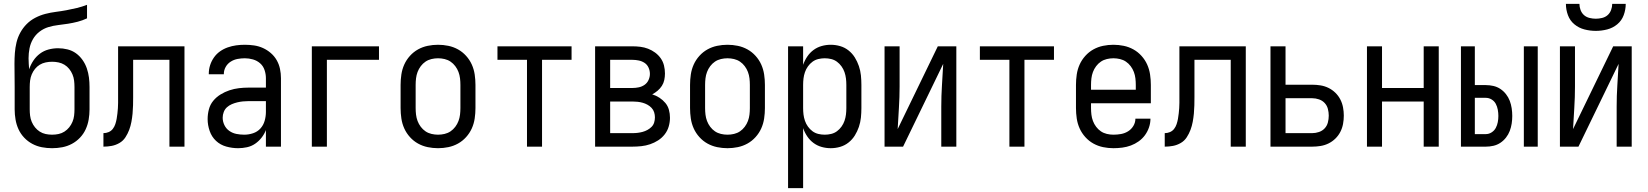

<svg xmlns="http://www.w3.org/2000/svg" viewBox="-20 -760 8540 995"><path d="M250 8Q223 8 197 3Q171 -2 147.5 -14.5Q124 -27 105.5 -46.5Q87 -66 76 -90Q65 -114 60.5 -140.5Q56 -167 56 -193V-309Q56 -339 55.5 -369.5Q55 -400 55 -430Q55 -457 57 -485Q59 -513 65.5 -540Q72 -567 85.5 -591.5Q99 -616 118.5 -635.5Q138 -655 163 -668Q188 -681 215 -688Q242 -695 269.5 -698.5Q297 -702 324 -707Q351 -712 378 -718.5Q405 -725 431 -735V-665Q408 -654 383 -647.5Q358 -641 332.5 -637Q307 -633 281 -630Q255 -627 230.5 -619.5Q206 -612 185 -596Q164 -580 151 -557.5Q138 -535 133 -509.5Q128 -484 128 -458Q128 -444 129 -429.5Q130 -415 131 -401Q139 -425 153 -446Q167 -467 187 -482Q207 -497 231.5 -503.5Q256 -510 281 -510Q306 -510 330 -504Q354 -498 373.5 -484Q393 -470 407.5 -449.5Q422 -429 430 -405.5Q438 -382 441 -358Q444 -334 444 -309V-193Q444 -167 439.5 -140.5Q435 -114 424 -90Q413 -66 394.5 -46.5Q376 -27 352.5 -14.5Q329 -2 303 3Q277 8 250 8ZM250 -62Q267 -62 283.5 -65.5Q300 -69 314 -78Q328 -87 338.5 -100Q349 -113 355.5 -128.5Q362 -144 364 -160.5Q366 -177 366 -193V-309Q366 -326 364 -342.5Q362 -359 355.5 -374.5Q349 -390 338.5 -403Q328 -416 314 -424.5Q300 -433 283.5 -436.5Q267 -440 250 -440Q233 -440 216.5 -436.5Q200 -433 186 -424.5Q172 -416 161.5 -403Q151 -390 144.5 -374.5Q138 -359 136 -342.5Q134 -326 134 -309V-193Q134 -177 136 -160.5Q138 -144 144.5 -128.5Q151 -113 161.5 -100Q172 -87 186 -78Q200 -69 216.5 -65.5Q233 -62 250 -62Z M858 0V-450H670V-257Q670 -236 669.5 -214.5Q669 -193 667 -171.5Q665 -150 661 -128.5Q657 -107 649.5 -87Q642 -67 630 -48.5Q618 -30 599 -19Q580 -8 559 -4Q538 0 516 0V-70Q530 -70 543 -75.5Q556 -81 564.5 -92Q573 -103 577.5 -116.5Q582 -130 584.5 -144Q587 -158 588.5 -172Q590 -186 591 -199.5Q592 -213 592 -227Q592 -241 592 -255V-520H936V0Z M1214 8Q1183 8 1152.5 -0.5Q1122 -9 1099.5 -30Q1077 -51 1066.5 -81.5Q1056 -112 1056 -143Q1056 -168 1062.5 -193Q1069 -218 1085 -237.5Q1101 -257 1123 -270.5Q1145 -284 1169 -292Q1193 -300 1218 -303Q1243 -306 1269 -306H1358V-355Q1358 -376 1351 -397Q1344 -418 1328 -432Q1312 -446 1291 -452Q1270 -458 1249 -458Q1230 -458 1211 -454.5Q1192 -451 1175.5 -440.5Q1159 -430 1149.5 -413Q1140 -396 1140 -377V-375H1062V-378Q1062 -401 1069 -422.5Q1076 -444 1089 -462.5Q1102 -481 1120.5 -494Q1139 -507 1160.5 -514.5Q1182 -522 1204 -525Q1226 -528 1249 -528Q1273 -528 1297 -524.5Q1321 -521 1343 -511Q1365 -501 1383.5 -485Q1402 -469 1414 -448Q1426 -427 1431 -403Q1436 -379 1436 -355V0H1358V-86Q1350 -65 1335.5 -46.5Q1321 -28 1302 -15Q1283 -2 1260 3Q1237 8 1214 8ZM1246 -62Q1269 -62 1291.5 -69.5Q1314 -77 1329.5 -94Q1345 -111 1351.5 -134Q1358 -157 1358 -180V-236H1269Q1254 -236 1239 -234.5Q1224 -233 1209.5 -229.5Q1195 -226 1181 -220Q1167 -214 1156 -204Q1145 -194 1139.5 -179.5Q1134 -165 1134 -150Q1134 -130 1143 -111.5Q1152 -93 1168.5 -81.5Q1185 -70 1205 -66Q1225 -62 1246 -62Z M1596 0V-520H1944V-450H1674V0Z M2250 8Q2223 8 2196.5 2.5Q2170 -3 2146.5 -16Q2123 -29 2104.5 -49.5Q2086 -70 2075 -94.5Q2064 -119 2060 -146Q2056 -173 2056 -200V-320Q2056 -347 2060 -374Q2064 -401 2075 -425.5Q2086 -450 2104.5 -470.5Q2123 -491 2146.5 -504Q2170 -517 2196.5 -522.5Q2223 -528 2250 -528Q2277 -528 2303.5 -522.5Q2330 -517 2353.5 -504Q2377 -491 2395.5 -470.5Q2414 -450 2425 -425.5Q2436 -401 2440 -374Q2444 -347 2444 -320V-200Q2444 -173 2440 -146Q2436 -119 2425 -94.5Q2414 -70 2395.5 -49.5Q2377 -29 2353.5 -16Q2330 -3 2303.5 2.5Q2277 8 2250 8ZM2250 -62Q2267 -62 2284 -66Q2301 -70 2315 -79.5Q2329 -89 2339.5 -103Q2350 -117 2356 -133Q2362 -149 2364 -166Q2366 -183 2366 -200V-320Q2366 -337 2364 -354Q2362 -371 2356 -387Q2350 -403 2339.5 -417Q2329 -431 2315 -440.5Q2301 -450 2284 -454Q2267 -458 2250 -458Q2233 -458 2216 -454Q2199 -450 2185 -440.5Q2171 -431 2160.5 -417Q2150 -403 2144 -387Q2138 -371 2136 -354Q2134 -337 2134 -320V-200Q2134 -183 2136 -166Q2138 -149 2144 -133Q2150 -117 2160.5 -103Q2171 -89 2185 -79.5Q2199 -70 2216 -66Q2233 -62 2250 -62Z M2711 0V-450H2558V-520H2942V-450H2789V0Z M3257 0H3064V-520H3257Q3278 -520 3298.5 -517.5Q3319 -515 3338.5 -507.5Q3358 -500 3375 -487.5Q3392 -475 3404 -458Q3416 -441 3421 -420.5Q3426 -400 3426 -379Q3426 -362 3422.5 -345.5Q3419 -329 3410 -315Q3401 -301 3388 -290Q3375 -279 3360 -271Q3380 -265 3397.5 -253.5Q3415 -242 3428 -226.5Q3441 -211 3446.5 -191Q3452 -171 3452 -150Q3452 -127 3445.5 -104.5Q3439 -82 3424.5 -63.5Q3410 -45 3390.5 -32.5Q3371 -20 3349 -12.5Q3327 -5 3303.5 -2.5Q3280 0 3257 0ZM3142 -304H3257Q3274 -304 3290.5 -307.5Q3307 -311 3320.5 -320.5Q3334 -330 3341 -345.5Q3348 -361 3348 -377Q3348 -394 3341 -409.5Q3334 -425 3320.5 -434Q3307 -443 3290.5 -446.5Q3274 -450 3257 -450H3142ZM3142 -70H3257Q3271 -70 3284 -71.5Q3297 -73 3310 -76.5Q3323 -80 3335 -86.5Q3347 -93 3356.5 -102.5Q3366 -112 3370 -125Q3374 -138 3374 -152Q3374 -165 3370 -178Q3366 -191 3356.5 -201Q3347 -211 3335 -217.5Q3323 -224 3310.5 -227.5Q3298 -231 3284.5 -232.5Q3271 -234 3257 -234H3142Z M3750 8Q3723 8 3696.5 2.5Q3670 -3 3646.5 -16Q3623 -29 3604.5 -49.5Q3586 -70 3575 -94.5Q3564 -119 3560 -146Q3556 -173 3556 -200V-320Q3556 -347 3560 -374Q3564 -401 3575 -425.5Q3586 -450 3604.5 -470.5Q3623 -491 3646.5 -504Q3670 -517 3696.5 -522.5Q3723 -528 3750 -528Q3777 -528 3803.5 -522.5Q3830 -517 3853.5 -504Q3877 -491 3895.5 -470.5Q3914 -450 3925 -425.5Q3936 -401 3940 -374Q3944 -347 3944 -320V-200Q3944 -173 3940 -146Q3936 -119 3925 -94.5Q3914 -70 3895.5 -49.5Q3877 -29 3853.5 -16Q3830 -3 3803.5 2.5Q3777 8 3750 8ZM3750 -62Q3767 -62 3784 -66Q3801 -70 3815 -79.5Q3829 -89 3839.5 -103Q3850 -117 3856 -133Q3862 -149 3864 -166Q3866 -183 3866 -200V-320Q3866 -337 3864 -354Q3862 -371 3856 -387Q3850 -403 3839.5 -417Q3829 -431 3815 -440.5Q3801 -450 3784 -454Q3767 -458 3750 -458Q3733 -458 3716 -454Q3699 -450 3685 -440.5Q3671 -431 3660.5 -417Q3650 -403 3644 -387Q3638 -371 3636 -354Q3634 -337 3634 -320V-200Q3634 -183 3636 -166Q3638 -149 3644 -133Q3650 -117 3660.5 -103Q3671 -89 3685 -79.5Q3699 -70 3716 -66Q3733 -62 3750 -62Z M4064 215V-520H4142V-424Q4150 -447 4163.5 -467Q4177 -487 4196 -501Q4215 -515 4238 -521.5Q4261 -528 4285 -528Q4310 -528 4334 -521Q4358 -514 4377.5 -498.5Q4397 -483 4410 -462Q4423 -441 4431 -417.5Q4439 -394 4441.5 -369.5Q4444 -345 4444 -320V-200Q4444 -175 4441.5 -150.5Q4439 -126 4431 -102.5Q4423 -79 4410 -58Q4397 -37 4377.5 -21.5Q4358 -6 4334 1Q4310 8 4285 8Q4261 8 4238 1.5Q4215 -5 4196 -19Q4177 -33 4163.5 -53Q4150 -73 4142 -96V215ZM4254 -62Q4271 -62 4287.5 -66Q4304 -70 4317.5 -80Q4331 -90 4341 -104Q4351 -118 4356.5 -134Q4362 -150 4364 -166.5Q4366 -183 4366 -200V-320Q4366 -337 4364 -353.5Q4362 -370 4356.5 -386Q4351 -402 4341 -416Q4331 -430 4317.5 -440Q4304 -450 4287.5 -454Q4271 -458 4254 -458Q4237 -458 4220.5 -454Q4204 -450 4190.5 -440Q4177 -430 4167 -416Q4157 -402 4151.5 -386Q4146 -370 4144 -353.5Q4142 -337 4142 -320V-200Q4142 -183 4144 -166.5Q4146 -150 4151.5 -134Q4157 -118 4167 -104Q4177 -90 4190.5 -80Q4204 -70 4220.5 -66Q4237 -62 4254 -62Z M4564 0V-520H4642V-312Q4642 -257 4638.5 -202Q4635 -147 4632 -91L4840 -520H4936V0H4858V-208Q4858 -263 4861.5 -318Q4865 -373 4868 -429L4660 0Z M5211 0V-450H5058V-520H5442V-450H5289V0Z M5750 8Q5723 8 5696.5 2.5Q5670 -3 5646.5 -16Q5623 -29 5604.5 -49.5Q5586 -70 5575 -94.5Q5564 -119 5560 -146Q5556 -173 5556 -200V-320Q5556 -347 5560 -374Q5564 -401 5575 -425.5Q5586 -450 5604.5 -470.5Q5623 -491 5646.5 -504Q5670 -517 5696.5 -522.5Q5723 -528 5750 -528Q5777 -528 5803.5 -522.5Q5830 -517 5853.5 -504Q5877 -491 5895.5 -470.5Q5914 -450 5925 -425.5Q5936 -401 5940 -374Q5944 -347 5944 -320V-225H5634V-200Q5634 -183 5636 -166Q5638 -149 5644 -133Q5650 -117 5660.5 -103Q5671 -89 5685 -79.5Q5699 -70 5716 -66Q5733 -62 5750 -62Q5770 -62 5789.5 -65.5Q5809 -69 5826 -79.5Q5843 -90 5853.5 -107.5Q5864 -125 5864 -145H5942Q5942 -122 5934.5 -100Q5927 -78 5913.5 -59.5Q5900 -41 5881 -27.5Q5862 -14 5840.5 -6Q5819 2 5796 5Q5773 8 5750 8ZM5866 -295V-320Q5866 -337 5864 -354Q5862 -371 5856 -387Q5850 -403 5839.5 -417Q5829 -431 5815 -440.5Q5801 -450 5784 -454Q5767 -458 5750 -458Q5733 -458 5716 -454Q5699 -450 5685 -440.5Q5671 -431 5660.5 -417Q5650 -403 5644 -387Q5638 -371 5636 -354Q5634 -337 5634 -320V-295Z M6358 0V-450H6170V-257Q6170 -236 6169.5 -214.5Q6169 -193 6167 -171.5Q6165 -150 6161 -128.5Q6157 -107 6149.5 -87Q6142 -67 6130 -48.5Q6118 -30 6099 -19Q6080 -8 6059 -4Q6038 0 6016 0V-70Q6030 -70 6043 -75.5Q6056 -81 6064.5 -92Q6073 -103 6077.5 -116.5Q6082 -130 6084.5 -144Q6087 -158 6088.5 -172Q6090 -186 6091 -199.5Q6092 -213 6092 -227Q6092 -241 6092 -255V-520H6436V0Z M6564 0V-520H6642V-321H6780Q6802 -321 6823.5 -317.5Q6845 -314 6864.5 -304.5Q6884 -295 6900 -279.5Q6916 -264 6926 -244.5Q6936 -225 6940 -203.5Q6944 -182 6944 -161Q6944 -139 6940 -117.5Q6936 -96 6926 -76.5Q6916 -57 6900 -41.5Q6884 -26 6864.5 -16.5Q6845 -7 6823.5 -3.5Q6802 0 6780 0ZM6642 -70H6780Q6798 -70 6815.5 -76Q6833 -82 6845 -95Q6857 -108 6861.5 -125.5Q6866 -143 6866 -161Q6866 -178 6861.5 -195.5Q6857 -213 6845 -226Q6833 -239 6815.5 -245Q6798 -251 6780 -251H6642Z M7064 0V-520H7142V-304H7358V-520H7436V0H7358V-234H7142V0Z M7877 0V-520H7949V0ZM7551 0V-520H7623V-319H7680Q7700 -319 7719.5 -314.5Q7739 -310 7755.5 -299Q7772 -288 7784.5 -272Q7797 -256 7804 -237.5Q7811 -219 7814 -199Q7817 -179 7817 -159Q7817 -139 7814 -119.5Q7811 -100 7804 -81.5Q7797 -63 7784.5 -47Q7772 -31 7755.5 -20Q7739 -9 7719.5 -4.5Q7700 0 7680 0ZM7623 -65H7680Q7696 -65 7710 -74Q7724 -83 7731.5 -97Q7739 -111 7742 -127Q7745 -143 7745 -159Q7745 -175 7742 -191.5Q7739 -208 7731.5 -222Q7724 -236 7710 -244.5Q7696 -253 7680 -253H7623Z M8064 0V-520H8142V-312Q8142 -257 8138.5 -202Q8135 -147 8132 -91L8340 -520H8436V0H8358V-208Q8358 -263 8361.5 -318Q8365 -373 8368 -429L8160 0ZM8250 -600Q8220 -600 8191 -607.5Q8162 -615 8139 -634Q8116 -653 8105.5 -681.5Q8095 -710 8095 -740H8165Q8165 -724 8171 -708Q8177 -692 8189 -681.5Q8201 -671 8217.5 -667Q8234 -663 8250 -663Q8266 -663 8282.5 -667Q8299 -671 8311 -681.5Q8323 -692 8329 -708Q8335 -724 8335 -740H8405Q8405 -710 8394.5 -681.5Q8384 -653 8361 -634Q8338 -615 8309 -607.5Q8280 -600 8250 -600Z"/></svg>

Font: Iosevka
Style: Regular
Weight: 400
Monospace: yes
Designer: Belleve Invis
Foundry: Belleve Invis
Version: Version 33.2.3; ttfautohint (v1.8.4)